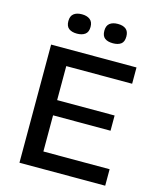

<svg xmlns="http://www.w3.org/2000/svg" viewBox="-126 -949 852 1036"><g transform="rotate(15 300.5 -430.5)"><path d="M83 0V-660H560V-569H192V-379H513V-294H192V-92H562V0ZM403 -753Q373 -753 357 -765.5Q341 -778 341 -807Q341 -835 357.5 -848Q374 -861 403 -861Q432 -861 448 -848Q464 -835 464 -807Q464 -777 447.5 -765Q431 -753 403 -753ZM202 -753Q173 -753 156.5 -765.5Q140 -778 140 -807Q140 -835 156.5 -848Q173 -861 202 -861Q230 -861 247 -848Q264 -835 264 -807Q264 -778 247 -765.5Q230 -753 202 -753Z"/></g></svg>

Font: Bricolage Grotesque 12pt Medium
Style: Regular
Weight: 500
Designer: Mathieu Triay
Foundry: Atelier Triay
Version: Version 1.001; ttfautohint (v1.8.4.7-5d5b);gftools[0.9.33.de